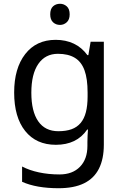

<svg xmlns="http://www.w3.org/2000/svg" viewBox="-20 -757 655 1017"><path d="M275 -546Q328 -546 370.5 -526Q413 -506 443 -465H448L460 -536H530V9Q530 85 504 136.5Q478 188 425 214Q372 240 290 240Q232 240 183.5 231.5Q135 223 97 206V125Q135 145 186 156Q237 167 295 167Q364 167 403.5 126.5Q443 86 443 16V-5Q443 -17 444 -39.5Q445 -62 446 -71H442Q414 -30 372.5 -10Q331 10 276 10Q172 10 113.5 -63Q55 -136 55 -267Q55 -395 113.5 -470.5Q172 -546 275 -546ZM287 -472Q220 -472 183 -418.5Q146 -365 146 -266Q146 -167 182.5 -114.5Q219 -62 289 -62Q330 -62 359 -72.5Q388 -83 407 -105.5Q426 -128 435 -163Q444 -198 444 -246V-267Q444 -340 427.5 -385Q411 -430 376 -451Q341 -472 287 -472ZM298 -737Q318 -737 333.5 -723.5Q349 -710 349 -681Q349 -653 333.5 -639Q318 -625 298 -625Q276 -625 261 -639Q246 -653 246 -681Q246 -710 261 -723.5Q276 -737 298 -737Z"/></svg>

Font: Noto Sans Meetei Mayek
Style: Regular
Weight: 400
Designer: Monotype Design Team and Neelakash Kshetrimayum
Foundry: Monotype Imaging Inc.
Version: Version 2.002